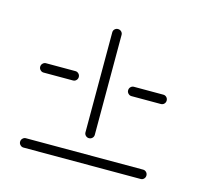

<svg xmlns="http://www.w3.org/2000/svg" viewBox="-63 -503 492 479"><g transform="rotate(15 183.0 -263.5)"><path d="M23.3 -102.6Q23.3 -107.8 26.9 -111.3Q30.4 -114.8 35.2 -114.8H337.8Q342.6 -114.8 346.1 -111.3Q349.6 -107.8 349.6 -102.6Q349.6 -97.8 346.3 -94.3Q343 -90.7 337.8 -90.7H35.2Q30.4 -90.7 26.9 -94.3Q23.3 -97.8 23.3 -102.6ZM23.3 -296.3Q23.3 -301.5 26.9 -305Q30.4 -308.5 35.2 -308.5H111.1Q115.9 -308.5 119.4 -305Q123 -301.5 123 -296.3Q123 -291.5 119.6 -288Q116.3 -284.4 111.1 -284.4H35.2Q30.4 -284.4 26.9 -288Q23.3 -291.5 23.3 -296.3ZM186.7 -155.6Q181.9 -155.6 178.3 -159.1Q174.8 -162.6 174.8 -167.4V-425.6Q174.8 -430.7 178.3 -434.1Q181.9 -437.4 186.7 -437.4Q191.9 -437.4 195.4 -433.9Q198.9 -430.4 198.9 -425.6V-167.4Q198.9 -162.6 195.4 -159.1Q191.9 -155.6 186.7 -155.6ZM250.4 -296.3Q250.4 -301.5 253.9 -305Q257.4 -308.5 262.2 -308.5H338.1Q343 -308.5 346.5 -305Q350 -301.5 350 -296.3Q350 -291.5 346.7 -288Q343.3 -284.4 338.1 -284.4H262.2Q257.4 -284.4 253.9 -288Q250.4 -291.5 250.4 -296.3Z"/></g></svg>

Font: 26F Galaxy Sans Thin
Style: Regular
Weight: 100
Designer: C₂₉H₂₅N₃O₅
Version: Version 1.100